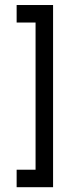

<svg xmlns="http://www.w3.org/2000/svg" viewBox="-20 -697 312 772"><path d="M123 -14.6V-606.4H46.9V-676.8H193.4V55.7H46.9V-14.6Z"/></svg>

Font: Jura
Style: DemiBold
Weight: 600
Version: Version 2.5